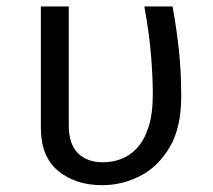

<svg xmlns="http://www.w3.org/2000/svg" viewBox="-20 -546 640 578"><path d="M499.5 -526.5Q511.5 -460.5 518.5 -396.2Q525.5 -332 525.5 -255Q525.5 -161.5 490.8 -102.8Q456 -44 401.8 -16.2Q347.5 11.5 287.5 11.5Q207.5 11.5 155.2 -31.5Q103 -74.5 103 -161V-526.5H187V-168.5Q187 -112.5 214.5 -85Q242 -57.5 290.5 -57.5Q317.5 -57.5 343.8 -67Q370 -76.5 391.8 -99.5Q413.5 -122.5 426.8 -162.5Q440 -202.5 440 -262.5Q440 -318 434.2 -384.5Q428.5 -451 414.5 -526.5Z"/></svg>

Font: Fast_Mono
Style: Regular
Weight: 400
Monospace: yes
Designer: Carrois Corporate, Edenspiekermann AG, Nikita Prokopov
Foundry: Carrois Corporate, Edenspiekermann AG, Nikita Prokopov
Version: Version 5.002